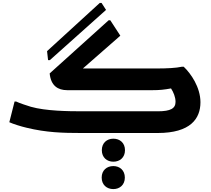

<svg xmlns="http://www.w3.org/2000/svg" viewBox="-20 -913 1449 1318"><path d="M322 -500 708 -845 677 -893H665L303 -562L310 -500ZM1241 -455H1229C1189 -446 1123 -443 1060 -443H549L806 -668L737 -774H726L321 -409C329 -324 378 -294 441 -294H1029C1073 -294 1106 -297 1154 -306C1171 -280 1185 -246 1185 -214C1185 -169 1152 -149 1063 -149H549C447 -149 294 -151 192 -180C169 -187 113 -205 91 -216H80L44 -74C70 -62 124 -45 163 -36C298 -3 414 0 535 0H1063C1287 0 1356 -98 1356 -211C1356 -314 1290 -409 1241 -455ZM758 39C714 39 679 68 679 118C679 168 714 197 758 197C803 197 838 168 838 118C838 68 803 39 758 39ZM758 227C713 227 678 256 678 306C678 356 713 385 758 385C802 385 837 356 837 306C837 256 802 227 758 227Z"/></svg>

Font: Kufam Arabic Latin Roman Bold
Style: Regular
Weight: 700
Designer: Wael Morcos & Artur Schmal
Version: Version 1.200;PS 001.200;hotconv 1.0.88;makeotf.lib2.5.64775